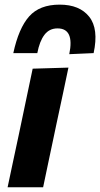

<svg xmlns="http://www.w3.org/2000/svg" viewBox="-20 -788 422 808"><path d="M12 0Q23.5 -53.5 34 -103.8Q44.5 -154 58 -216L68.5 -266Q84 -341 95.2 -393.2Q106.5 -445.5 117.5 -499L268 -503.5Q256.5 -448.5 245.2 -395.2Q234 -342 217.5 -266L207 -216Q194 -154 183.2 -103.5Q172.5 -53 161.5 0ZM271.5 -560Q294 -668.5 222 -668.5Q187.5 -668.5 167 -641.5Q146.5 -614.5 137 -564.5H36Q58.5 -669 102.5 -718.8Q146.5 -768.5 231 -768.5Q315 -768.5 355.5 -717.5Q396 -666.5 374 -564.5Z"/></svg>

Font: Commissioner
Style: Bold Italic
Weight: 700
Italic angle: -12°
Designer: Kostas Bartsokas
Foundry: Kostas Bartsokas
Version: Version 1.000; ttfautohint (v1.8.3)